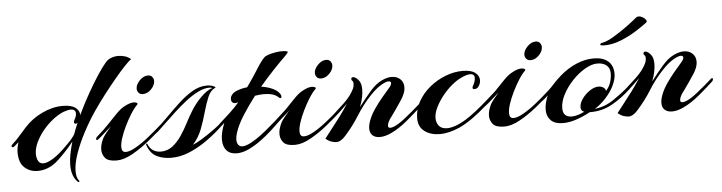

<svg xmlns="http://www.w3.org/2000/svg" viewBox="-63 -667 3469 923"><g transform="rotate(-5 1671.5 -205.5)"><path d="M282 88Q266 74 258.5 52.5Q251 31 251 4Q251 -21 256.5 -49Q262 -77 271 -108Q252 -84 228.5 -59Q205 -34 184 -16Q142 18 93 18Q56 18 30 -5.5Q4 -29 4 -79Q4 -92 6.5 -104Q9 -116 13 -128Q7 -123 1.5 -118Q-4 -113 -9 -109Q-13 -106 -17 -106Q-22 -106 -22 -111Q-22 -117 -12 -125Q1 -136 17.5 -155Q34 -174 54 -196Q89 -235 139.5 -259Q190 -283 239 -283Q281 -283 300.5 -268Q320 -253 320 -232Q345 -285 372.5 -333.5Q400 -382 424.5 -419Q449 -456 465 -474Q476 -487 492.5 -493Q509 -499 526 -499Q543 -499 559 -494Q575 -489 587 -478Q577 -472 555.5 -449.5Q534 -427 506.5 -394Q479 -361 449.5 -323Q420 -285 394 -247Q363 -202 335.5 -150Q308 -98 291 -49.5Q274 -1 274 36Q274 66 287 82Q290 86 287 87.5Q284 89 282 88ZM124 -16Q142 -16 172 -34.5Q202 -53 246 -98Q260 -112 268.5 -122.5Q277 -133 283 -143Q288 -157 293 -170Q298 -183 304 -196Q298 -192 295 -192Q287 -192 287 -201Q287 -205 290 -211Q300 -228 300 -241Q300 -262 276 -262Q263 -262 241 -254Q216 -244 189.5 -223.5Q163 -203 140.5 -175.5Q118 -148 104.5 -119Q91 -90 91 -64Q91 -45 98.5 -30.5Q106 -16 124 -16Z M629 -306Q615 -306 608 -315Q601 -324 601 -334Q601 -354 620 -373.5Q639 -393 660 -393Q674 -393 681 -384Q688 -375 688 -365Q688 -344 669.5 -325Q651 -306 629 -306ZM476 1Q435 1 420.5 -16.5Q406 -34 406 -56Q406 -74 412 -90.5Q418 -107 422 -114Q428 -124 438.5 -137Q449 -150 462 -165Q442 -148 424.5 -132Q407 -116 396 -108Q393 -105 390 -105Q386 -105 386 -110Q386 -118 397 -126Q423 -148 447.5 -174Q472 -200 494 -222.5Q516 -245 533 -254Q551 -264 562 -267Q573 -270 580 -270Q591 -270 596 -266.5Q601 -263 598 -259Q581 -242 564.5 -215.5Q548 -189 534 -160Q520 -131 511.5 -105Q503 -79 503 -61Q503 -36 523 -36Q542 -36 572.5 -53.5Q603 -71 636.5 -98Q670 -125 699 -151Q703 -155 706 -155Q711 -155 711.5 -150Q712 -145 709 -143Q676 -112 634.5 -78.5Q593 -45 551.5 -22Q510 1 476 1Z M738 11Q698 11 667.5 -4.5Q637 -20 623 -62Q622 -66 625.5 -67Q629 -68 630 -63Q640 -41 656 -32Q672 -23 691 -23Q723 -23 747.5 -42Q772 -61 791.5 -90Q811 -119 826.5 -149.5Q842 -180 856 -202Q878 -239 908.5 -269Q939 -299 964 -306Q958 -309 949 -309Q924 -309 894 -294Q864 -279 833.5 -255Q803 -231 774.5 -204.5Q746 -178 722.5 -155.5Q699 -133 685 -120Q677 -113 673 -113Q669 -113 669 -117Q669 -123 674 -128Q704 -154 736 -186.5Q768 -219 801 -249.5Q834 -280 868 -300Q902 -320 937 -320Q941 -320 944.5 -320Q948 -320 952 -319Q963 -318 972.5 -313Q982 -308 978 -306Q955 -296 942 -266Q929 -236 918 -196Q907 -156 891.5 -115Q876 -74 847 -42Q861 -47 891 -65Q921 -83 957 -109.5Q993 -136 1024 -168Q1028 -172 1032 -172Q1037 -172 1037 -167Q1037 -163 1033 -159Q1006 -133 973 -103.5Q940 -74 901.5 -48Q863 -22 822 -5.5Q781 11 738 11Z M1054 17Q1022 17 1005 -2Q988 -21 988 -55Q988 -87 1005 -130L1007 -135L989 -118Q985 -114 980 -114Q975 -114 975 -118Q975 -123 982 -130Q1008 -153 1035.5 -178.5Q1063 -204 1082 -227Q1075 -224 1067 -224Q1059 -224 1055 -228Q1048 -233 1048 -246Q1048 -257 1058.5 -269Q1069 -281 1102 -290Q1109 -292 1116.5 -293Q1124 -294 1131 -295Q1163 -340 1187 -378.5Q1211 -417 1225 -430Q1231 -437 1246.5 -442Q1262 -447 1279.5 -450Q1297 -453 1307 -453Q1340 -453 1340 -447Q1340 -443 1325 -428Q1300 -404 1266.5 -368.5Q1233 -333 1198 -292Q1227 -288 1251.5 -277Q1276 -266 1287 -249Q1291 -244 1291 -237Q1291 -229 1286 -229Q1282 -229 1277 -234Q1256 -255 1207 -255Q1197 -255 1186.5 -254Q1176 -253 1165 -251Q1131 -207 1103 -163Q1075 -119 1063 -81Q1057 -63 1057 -48Q1057 -33 1064 -23.5Q1071 -14 1085 -14Q1094 -14 1107 -19Q1126 -26 1151 -42.5Q1176 -59 1201.5 -80Q1227 -101 1249.5 -121Q1272 -141 1287 -155Q1302 -169 1304 -171Q1307 -174 1309 -174Q1313 -174 1313 -168Q1313 -161 1307 -155Q1297 -145 1276.5 -125Q1256 -105 1229.5 -80.5Q1203 -56 1173 -34Q1143 -12 1112.5 2.5Q1082 17 1054 17Z M1489 -306Q1475 -306 1468 -315Q1461 -324 1461 -334Q1461 -354 1480 -373.5Q1499 -393 1520 -393Q1534 -393 1541 -384Q1548 -375 1548 -365Q1548 -344 1529.5 -325Q1511 -306 1489 -306ZM1336 1Q1295 1 1280.5 -16.5Q1266 -34 1266 -56Q1266 -74 1272 -90.5Q1278 -107 1282 -114Q1288 -124 1298.5 -137Q1309 -150 1322 -165Q1302 -148 1284.5 -132Q1267 -116 1256 -108Q1253 -105 1250 -105Q1246 -105 1246 -110Q1246 -118 1257 -126Q1283 -148 1307.5 -174Q1332 -200 1354 -222.5Q1376 -245 1393 -254Q1411 -264 1422 -267Q1433 -270 1440 -270Q1451 -270 1456 -266.5Q1461 -263 1458 -259Q1441 -242 1424.5 -215.5Q1408 -189 1394 -160Q1380 -131 1371.5 -105Q1363 -79 1363 -61Q1363 -36 1383 -36Q1402 -36 1432.5 -53.5Q1463 -71 1496.5 -98Q1530 -125 1559 -151Q1563 -155 1566 -155Q1571 -155 1571.5 -150Q1572 -145 1569 -143Q1536 -112 1494.5 -78.5Q1453 -45 1411.5 -22Q1370 1 1336 1Z M1536 5Q1526 5 1512 0.5Q1498 -4 1484 -16Q1495 -31 1515.5 -56.5Q1536 -82 1559 -113Q1582 -144 1602 -175Q1586 -159 1567 -141Q1548 -123 1529 -108Q1525 -104 1520 -104Q1516 -104 1516 -108Q1516 -113 1524 -120Q1552 -145 1586.5 -177.5Q1621 -210 1637 -244Q1642 -256 1642 -266Q1642 -279 1637 -282Q1633 -285 1633 -290Q1633 -299 1642 -299Q1647 -299 1650 -297Q1661 -292 1671 -278Q1681 -264 1681 -236Q1681 -220 1677 -199.5Q1673 -179 1663 -153Q1678 -173 1693.5 -192Q1709 -211 1722 -226Q1749 -257 1776.5 -270.5Q1804 -284 1826 -284Q1852 -284 1868 -269Q1884 -254 1884 -230Q1884 -211 1874 -191Q1871 -183 1860 -166.5Q1849 -150 1836 -131Q1823 -112 1812 -97Q1799 -81 1794 -69.5Q1789 -58 1789 -51Q1789 -41 1800 -41Q1814 -41 1839 -56Q1854 -65 1873.5 -80.5Q1893 -96 1912.5 -112.5Q1932 -129 1944 -140Q1948 -144 1951 -144Q1955 -144 1955 -139Q1955 -133 1950 -128Q1920 -100 1880.5 -67Q1841 -34 1803 -16Q1772 -1 1746 -1Q1724 -1 1711 -12.5Q1698 -24 1698 -46Q1698 -62 1706 -84Q1716 -111 1734.5 -138Q1753 -165 1773.5 -189.5Q1794 -214 1809 -231Q1822 -245 1822 -255Q1822 -264 1810 -264Q1798 -264 1774.5 -250.5Q1751 -237 1722 -207Q1681 -164 1650 -114Q1619 -64 1579 -20Q1557 5 1536 5Z M2034 10Q1991 10 1961.5 -11.5Q1932 -33 1932 -74Q1932 -118 1953.5 -156Q1975 -194 2010 -222.5Q2045 -251 2086.5 -267Q2128 -283 2169 -283Q2210 -283 2229.5 -268Q2249 -253 2249 -232Q2249 -218 2241 -204.5Q2233 -191 2219 -191Q2210 -191 2210 -198Q2210 -203 2213 -207Q2225 -228 2225 -244Q2225 -264 2204 -264Q2187 -264 2160 -251Q2138 -241 2113.5 -220.5Q2089 -200 2068 -173.5Q2047 -147 2033.5 -119.5Q2020 -92 2020 -68Q2020 -45 2033 -30Q2046 -15 2072 -15Q2089 -15 2112.5 -23Q2136 -31 2165 -49Q2189 -64 2215.5 -85Q2242 -106 2267 -128Q2292 -150 2310 -166Q2316 -172 2320 -172Q2324 -172 2324 -167Q2324 -160 2318 -155Q2292 -131 2261 -103.5Q2230 -76 2196.5 -52Q2163 -28 2131 -13Q2079 10 2034 10Z M2500 -306Q2486 -306 2479 -315Q2472 -324 2472 -334Q2472 -354 2491 -373.5Q2510 -393 2531 -393Q2545 -393 2552 -384Q2559 -375 2559 -365Q2559 -344 2540.5 -325Q2522 -306 2500 -306ZM2347 1Q2306 1 2291.5 -16.5Q2277 -34 2277 -56Q2277 -74 2283 -90.5Q2289 -107 2293 -114Q2299 -124 2309.5 -137Q2320 -150 2333 -165Q2313 -148 2295.5 -132Q2278 -116 2267 -108Q2264 -105 2261 -105Q2257 -105 2257 -110Q2257 -118 2268 -126Q2294 -148 2318.5 -174Q2343 -200 2365 -222.5Q2387 -245 2404 -254Q2422 -264 2433 -267Q2444 -270 2451 -270Q2462 -270 2467 -266.5Q2472 -263 2469 -259Q2452 -242 2435.5 -215.5Q2419 -189 2405 -160Q2391 -131 2382.5 -105Q2374 -79 2374 -61Q2374 -36 2394 -36Q2413 -36 2443.5 -53.5Q2474 -71 2507.5 -98Q2541 -125 2570 -151Q2574 -155 2577 -155Q2582 -155 2582.5 -150Q2583 -145 2580 -143Q2547 -112 2505.5 -78.5Q2464 -45 2422.5 -22Q2381 1 2347 1Z M2629 9Q2590 9 2570.5 -10.5Q2551 -30 2551 -61Q2551 -80 2556 -98Q2561 -116 2567 -130Q2560 -123 2553.5 -117.5Q2547 -112 2543 -109Q2539 -106 2536 -106Q2532 -106 2532 -111Q2532 -118 2542 -127Q2577 -156 2597 -178.5Q2617 -201 2639 -220Q2676 -252 2718 -270Q2760 -288 2802 -288Q2846 -288 2871 -267Q2896 -246 2896 -205Q2896 -182 2882.5 -152Q2869 -122 2840 -90Q2828 -77 2813 -64.5Q2798 -52 2787 -46Q2836 -51 2879 -80.5Q2922 -110 2956 -139Q2961 -142 2963 -142Q2968 -142 2968 -137Q2968 -133 2963 -128Q2920 -87 2870.5 -59Q2821 -31 2761 -32Q2726 -13 2692.5 -2Q2659 9 2629 9ZM2674 -19Q2688 -19 2704 -24Q2720 -29 2736 -37Q2730 -37 2724.5 -43Q2719 -49 2719 -59Q2719 -79 2734 -100Q2749 -121 2771 -136Q2793 -151 2814 -151Q2826 -151 2836.5 -144.5Q2847 -138 2848 -127Q2865 -146 2871.5 -168Q2878 -190 2878 -209Q2878 -235 2861.5 -248.5Q2845 -262 2817 -262Q2790 -262 2757.5 -243Q2725 -224 2696.5 -194Q2668 -164 2649.5 -129Q2631 -94 2631 -62Q2631 -19 2674 -19ZM2860 -346Q2838 -346 2840 -352Q2840 -358 2854 -360Q2874 -364 2905.5 -382.5Q2937 -401 2970 -425Q3003 -449 3024 -467Q3029 -470 3035 -470Q3045 -470 3055 -464Q3065 -458 3070 -450Q3075 -442 3068 -437Q3050 -423 3015.5 -401Q2981 -379 2940 -362.5Q2899 -346 2860 -346Z M2946 5Q2936 5 2922 0.5Q2908 -4 2894 -16Q2905 -31 2925.5 -56.5Q2946 -82 2969 -113Q2992 -144 3012 -175Q2996 -159 2977 -141Q2958 -123 2939 -108Q2935 -104 2930 -104Q2926 -104 2926 -108Q2926 -113 2934 -120Q2962 -145 2996.5 -177.5Q3031 -210 3047 -244Q3052 -256 3052 -266Q3052 -279 3047 -282Q3043 -285 3043 -290Q3043 -299 3052 -299Q3057 -299 3060 -297Q3071 -292 3081 -278Q3091 -264 3091 -236Q3091 -220 3087 -199.5Q3083 -179 3073 -153Q3088 -173 3103.5 -192Q3119 -211 3132 -226Q3159 -257 3186.5 -270.5Q3214 -284 3236 -284Q3262 -284 3278 -269Q3294 -254 3294 -230Q3294 -211 3284 -191Q3281 -183 3270 -166.5Q3259 -150 3246 -131Q3233 -112 3222 -97Q3209 -81 3204 -69.5Q3199 -58 3199 -51Q3199 -41 3210 -41Q3224 -41 3249 -56Q3264 -65 3283.5 -80.5Q3303 -96 3322.5 -112.5Q3342 -129 3354 -140Q3358 -144 3361 -144Q3365 -144 3365 -139Q3365 -133 3360 -128Q3330 -100 3290.5 -67Q3251 -34 3213 -16Q3182 -1 3156 -1Q3134 -1 3121 -12.5Q3108 -24 3108 -46Q3108 -62 3116 -84Q3126 -111 3144.5 -138Q3163 -165 3183.5 -189.5Q3204 -214 3219 -231Q3232 -245 3232 -255Q3232 -264 3220 -264Q3208 -264 3184.5 -250.5Q3161 -237 3132 -207Q3091 -164 3060 -114Q3029 -64 2989 -20Q2967 5 2946 5Z"/></g></svg>

Font: Arizonia
Style: Regular
Weight: 400
Designer: Robert E. Leuschke
Foundry: Robert E. Leuschke
Version: Version 1.010; ttfautohint (v1.8.4.7-5d5b)